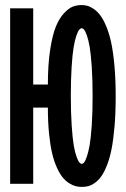

<svg xmlns="http://www.w3.org/2000/svg" viewBox="-20 -716 490 748"><path d="M255.9 -341.8Q255.9 -276.4 259.3 -226.6Q262.7 -176.8 267.3 -149.4Q272 -122.1 278.3 -105Q284.7 -87.9 289.6 -82.8Q294.4 -77.6 298.8 -77.6Q302.7 -77.6 307.4 -82.8Q312 -87.9 318.1 -105.2Q324.2 -122.6 329.1 -149.9Q334 -177.2 337.4 -227.3Q340.8 -277.3 340.8 -341.8Q340.8 -406.2 337.4 -456.3Q334 -506.3 329.3 -533.4Q324.7 -560.5 318.4 -578.1Q312 -595.7 307.4 -600.8Q302.7 -606 298.3 -606Q293.9 -606 288.8 -600.3Q283.7 -594.7 277.6 -577.1Q271.5 -559.6 266.8 -531.7Q262.2 -503.9 259 -454.6Q255.9 -405.3 255.9 -341.8ZM430.7 -341.8Q430.7 -277.3 426.3 -224.9Q421.9 -172.4 414.8 -136.2Q407.7 -100.1 397 -72.8Q386.2 -45.4 375 -29.5Q363.8 -13.7 350.1 -3.9Q336.4 5.9 324.5 9Q312.5 12.2 298.8 12.2Q286.1 12.2 274.7 9.3Q263.2 6.3 249.5 -2.2Q235.8 -10.7 224.4 -24.7Q212.9 -38.6 201.9 -62.5Q190.9 -86.4 183.3 -117.9Q175.8 -149.4 171.1 -195.3Q166.5 -241.2 166.5 -296.9H109.4V0H19.5V-683.6H109.4V-386.7H166.5Q166.5 -463.4 175.3 -521.2Q184.1 -579.1 197.3 -611.6Q210.4 -644 229 -664.1Q247.6 -684.1 263.7 -690.2Q279.8 -696.3 297.9 -696.3Q309.6 -696.3 320.6 -693.4Q331.5 -690.4 345.5 -680.9Q359.4 -671.4 370.8 -656.2Q382.3 -641.1 393.8 -613.8Q405.3 -586.4 413.1 -550.3Q420.9 -514.2 425.8 -460.7Q430.7 -407.2 430.7 -341.8Z"/></svg>

Font: Anka/Coder Narrow
Style: Bold
Weight: 700
Width: 3
Monospace: yes
Version: Version 001.100